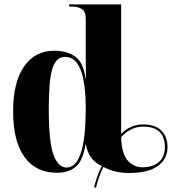

<svg xmlns="http://www.w3.org/2000/svg" viewBox="-20 -780 786 878"><path d="M419 78Q432 24 453 -17Q472 -6 501.5 2.5Q531 11 570 11Q658 11 702 -21Q746 -53 746 -107Q746 -154 718 -182.5Q690 -211 634 -211Q577 -211 534 -168V-760H296V-750H313Q332 -750 352 -740Q372 -730 372 -692V-588Q372 -566 372 -520Q372 -474 373 -422H371Q361 -496 323 -522Q285 -548 229 -548Q140 -548 90 -476Q40 -404 40 -270Q40 -134 92 -62Q144 10 241 10Q296 10 328 -19Q360 -48 371 -119H373Q385 -47 446 -21Q425 19 410 76ZM285 -14Q248 -13 225.5 -69.5Q203 -126 203 -283Q203 -416 220 -468Q237 -520 278 -520Q372 -520 372 -284Q372 -15 285 -14ZM631 -15Q591 -15 563.5 -46.5Q536 -78 534 -153Q578 -201 634 -201Q734 -201 734 -107Q734 -62 706 -38.5Q678 -15 631 -15Z"/></svg>

Font: Noto Serif Display SemiCondensed Extra
Style: Regular
Weight: 800
Width: 4
Designer: Monotype Design Team
Foundry: Monotype Imaging Inc.
Version: Version 1.900